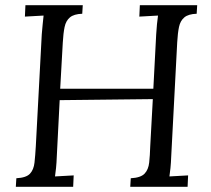

<svg xmlns="http://www.w3.org/2000/svg" viewBox="-20 -720 813 740"><path d="M740 -700 738 -667Q706 -666 690.5 -653Q675 -640 670 -616.5Q665 -593 663 -557L640 -119Q639 -92 637 -72.5Q635 -53 633 -40Q651 -41 669 -42Q687 -43 705 -44L703 0H482L484 -33Q522 -35 537 -50.5Q552 -66 555 -93.5Q558 -121 559 -156L569 -338L210 -334L199 -119Q198 -92 196 -72.5Q194 -53 192 -40Q210 -41 228 -42Q246 -43 264 -44L262 0H41L43 -33Q81 -35 95.5 -50.5Q110 -66 113 -93.5Q116 -121 118 -156L141 -588Q143 -608 144.5 -626.5Q146 -645 148 -660Q130 -659 112 -658Q94 -657 76 -656L78 -700H299L297 -667Q265 -666 249.5 -653Q234 -640 229 -616Q224 -592 222 -556L212 -378H571L582 -588Q583 -608 585 -626.5Q587 -645 589 -660Q571 -659 553 -658Q535 -657 517 -656L519 -700Z"/></svg>

Font: Lora Italic
Style: Italic
Weight: 400
Italic angle: -3°
Designer: Olga Karpushina, Alexei Vanyashin (Cyrillic)
Foundry: Cyreal
Version: Version 2.210; ttfautohint (v1.8.1.43-b0c9)